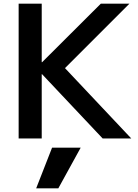

<svg xmlns="http://www.w3.org/2000/svg" viewBox="-20 -750 750 1040"><path d="M296 270H176L262 50H417ZM81 0V-730H206V-413H208L526 -730H681L332 -381L691 0H536L208 -348H206V0Z"/></svg>

Font: M PLUS 2 SemiBold
Style: Regular
Weight: 600
Designer: Coji Morishita
Foundry: UNDERFOREST DESIGN
Version: Version 1.001